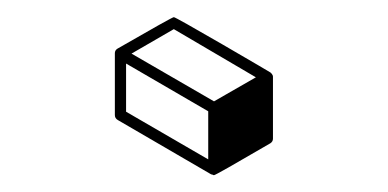

<svg xmlns="http://www.w3.org/2000/svg" viewBox="-20 -131 457 226"><path d="M231.9 75.2Q231 75.2 230.5 74.7L228.5 74.2L118.7 10.3Q115.2 8.3 115.2 4.4V-68.4Q115.2 -71.8 118.2 -73.7Q182.6 -110.8 184.6 -110.8Q186.5 -110.8 242.4 -78.4Q298.3 -45.9 298.8 -45.4V-44.9L299.8 -44.4L300.3 -43.5V-43H300.8L301.3 -41V32.2Q301.3 35.6 298.3 37.6Q233.9 75.2 231.9 75.2ZM225.1 56.6V0L128.4 -56.2V0.5ZM231.9 -11.7 281.2 -40 184.6 -96.7 134.8 -67.9Z"/></svg>

Font: 3D Isometric
Style: Bold
Weight: 700
Designer: GGBotNet
Foundry: GGBotNet
Version: 1.14